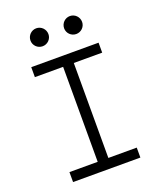

<svg xmlns="http://www.w3.org/2000/svg" viewBox="-160 -990 907 1089"><g transform="rotate(-20 293.0 -445.5)"><path d="M89.8 0H496.1V-60.1H324.7V-633.3H496.1V-693.4H89.8V-633.3H260.3V-60.1H89.8ZM191.4 -782.7C221.2 -782.7 245.6 -806.6 245.6 -836.4C245.6 -866.7 221.2 -891.1 191.4 -891.1C161.6 -891.1 137.2 -866.7 137.2 -836.4C137.2 -806.6 161.6 -782.7 191.4 -782.7ZM394.5 -782.7C424.3 -782.7 448.7 -806.6 448.7 -836.4C448.7 -866.7 424.3 -891.1 394.5 -891.1C364.7 -891.1 340.3 -866.7 340.3 -836.4C340.3 -806.6 364.7 -782.7 394.5 -782.7Z"/></g></svg>

Font: Cascadia Mono NF Light
Style: Regular
Weight: 300
Monospace: yes
Designer: Aaron Bell
Foundry: Saja Typeworks
Version: Version 2404.023